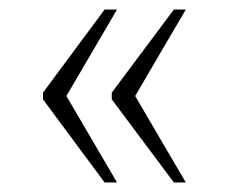

<svg xmlns="http://www.w3.org/2000/svg" viewBox="-20 -471 476 402"><path d="M344 -89 214 -263V-277L344 -451H369L263 -270L369 -89ZM199 -89 70 -263V-277L199 -451H225L119 -270L225 -89Z"/></svg>

Font: Noto Serif Tamil SemiCondensed ExtraLight
Style: Italic
Weight: 200
Width: 4
Italic angle: -12°
Designer: Indian Type Foundry, Tom Grace, and the Monotype Design Team
Foundry: Monotype Imaging Inc.
Version: Version 2.003; ttfautohint (v1.8.4.7-5d5b)